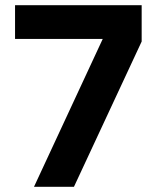

<svg xmlns="http://www.w3.org/2000/svg" viewBox="-20 -720 600 740"><path d="M376 -570H38V-700H526V-560L265 0H111Z"/></svg>

Font: NT Somic Bold
Style: Regular
Weight: 700
Designer: Ravid Balaliev — lead type designer, mastering
Michael Voronin — secret advisor, marketing
Ivan Kovalenko — best boy
Foundry: NT Type
Version: Version 0.7